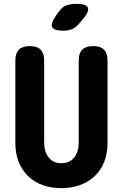

<svg xmlns="http://www.w3.org/2000/svg" viewBox="-20 -970 640 1000"><path d="M60 -655Q60 -693 78.5 -711.5Q97 -730 135 -730Q173 -730 191.5 -711.5Q210 -693 210 -655V-225Q210 -204 215.5 -185Q221 -166 232 -151.5Q243 -137 260 -128.5Q277 -120 300 -120Q323 -120 340 -128.5Q357 -137 368 -151.5Q379 -166 384.5 -185Q390 -204 390 -225V-655Q390 -693 408.5 -711.5Q427 -730 465 -730Q503 -730 521.5 -711.5Q540 -693 540 -655V-224Q540 -170 522.5 -126.5Q505 -83 473.5 -53Q442 -23 397.5 -6.5Q353 10 300 10Q246 10 202 -6Q158 -22 126.5 -52.5Q95 -83 77.5 -126.5Q60 -170 60 -224ZM311 -810Q260 -810 251.5 -829Q243 -848 272 -889L287 -910Q305 -935 327 -942.5Q349 -950 378 -950Q429 -950 437.5 -930.5Q446 -911 414 -873L393 -848Q377 -828 356.5 -819Q336 -810 311 -810Z"/></svg>

Font: Maple Mono ExtraBold
Style: Regular
Weight: 800
Monospace: yes
Designer: subframe7536
Version: Version 7.000